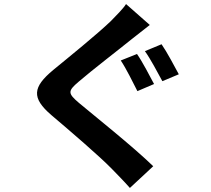

<svg xmlns="http://www.w3.org/2000/svg" viewBox="-20 -844 1040 946"><path d="M655 -578 575 -546C602 -506 636 -436 657 -395L739 -430C720 -466 681 -541 655 -578ZM776 -626 694 -592C722 -553 757 -486 780 -444L861 -478C841 -515 802 -589 776 -626ZM718 -721 601 -824C586 -800 553 -768 525 -739C457 -674 320 -563 242 -499C141 -415 134 -362 233 -277C325 -199 471 -74 532 -11C561 19 592 50 620 82L735 -25C633 -124 444 -274 369 -337C314 -384 313 -395 367 -441C433 -498 566 -600 630 -652C654 -671 687 -697 718 -721Z"/></svg>

Font: Source Han Sans KR
Style: Bold
Weight: 700
Designer: Ryoko NISHIZUKA 西塚涼子 (kana, bopomofo & ideographs); Paul D. Hunt (Latin, Greek & Cyrillic); Sandoll Communications 산돌커뮤니
Foundry: Adobe
Version: Version 2.004;hotconv 1.0.118;makeotfexe 2.5.65603